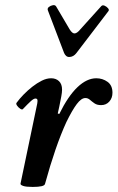

<svg xmlns="http://www.w3.org/2000/svg" viewBox="-20 -725 464 758"><path d="M109 13Q83 13 71.5 9Q60 5 61 0L127 -316Q128 -322 128 -324.5Q128 -327 128 -329Q128 -332 126 -334Q124 -336 120 -336Q113 -336 101.5 -325.5Q90 -315 70 -294Q67 -291 59.5 -296Q52 -301 47 -308.5Q42 -316 46 -320Q57 -335 73 -351.5Q89 -368 107.5 -382.5Q126 -397 145 -406.5Q164 -416 182 -416Q201 -416 213 -404.5Q225 -393 225 -371Q225 -360 222 -344.5Q219 -329 214 -304L208 -277L214 -275Q249 -346 286 -381Q323 -416 360 -416Q385 -416 404.5 -402Q424 -388 424 -359Q424 -338 411.5 -324Q399 -310 379 -310Q363 -310 353 -317Q343 -324 335 -331Q327 -338 317 -338Q301 -338 283 -314Q265 -290 242 -243Q220 -195 199 -134Q178 -73 158 0Q157 7 144.5 10Q132 13 109 13ZM253 -500Q246 -500 241 -504.5Q236 -509 233 -516L169 -684Q166 -692 173 -697.5Q180 -703 189 -704.5Q198 -706 202 -699L255 -609Q265 -593 274 -593Q284 -593 297 -609L380 -701Q385 -706 393 -702.5Q401 -699 406.5 -692.5Q412 -686 408 -681L282 -516Q270 -500 253 -500Z"/></svg>

Font: Junicode VF
Style: Italic
Weight: 400
Italic angle: -11°
Designer: Peter S. Baker
Version: Version 2.209